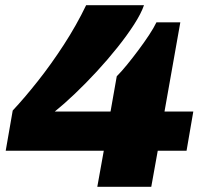

<svg xmlns="http://www.w3.org/2000/svg" viewBox="-20 -720 783 740"><path d="M355 0 380 -139H2L29 -294Q74 -342 125.5 -407Q177 -472 226 -547.5Q275 -623 312 -700H535Q524 -668 497 -626Q470 -584 432.5 -537Q395 -490 353 -444.5Q311 -399 269 -359Q227 -319 191 -290H406L430 -426Q448 -444 470 -471Q492 -498 514 -527.5Q536 -557 554.5 -585Q573 -613 583 -634H675L614 -290H725L699 -139H588L563 0Z"/></svg>

Font: Archivo SemiExpanded Black
Style: Italic
Weight: 900
Width: 6
Italic angle: -10°
Designer: Hector Gatti
Foundry: Omnibus-Type
Version: Version 2.001